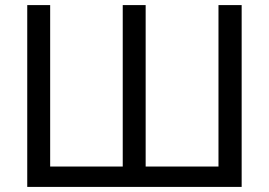

<svg xmlns="http://www.w3.org/2000/svg" viewBox="-20 -734 1057 754"><path d="M929 0H87V-714H177V-80H462V-714H552V-80H838V-714H929Z"/></svg>

Font: Advent Sans Logo
Style: Regular
Weight: 400
Designer: Types & Symbols
Foundry: Types & Symbols
Version: Version 1.002